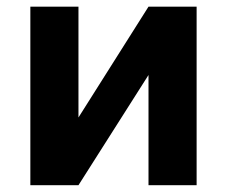

<svg xmlns="http://www.w3.org/2000/svg" viewBox="-20 -543 662 565"><path d="M417 -322.3 210.9 2H69.3V-523.4H210.9V-197.3L417 -523.4H558.6V2H417Z"/></svg>

Font: Nasu
Style: Bold
Weight: 700
Designer: Ryoko NISHIZUKA (kana &amp; ideographs); Paul D. Hunt (Latin, Greek &amp; Cyrillic); Wenlong ZHANG (bopomofo); Sandoll C
Version: Version 2014.1215